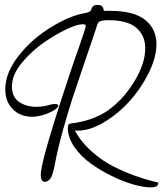

<svg xmlns="http://www.w3.org/2000/svg" viewBox="-20 -725 682 803"><path d="M276.9 -208.5Q370.1 -220.2 432.1 -263.7Q495.6 -308.6 541.5 -383.8Q587.4 -459 587.4 -522.9Q587.4 -576.7 550.3 -608.6Q513.2 -640.6 434.6 -640.6Q432.1 -640.6 427 -640.4Q421.9 -640.1 419.4 -640.1Q411.1 -639.6 405.3 -637.9Q399.4 -636.2 396 -634.8Q392.6 -633.3 389.9 -628.4Q387.2 -623.5 386.2 -620.6Q385.3 -617.7 382.8 -609.4Q380.4 -601.1 378.9 -596.7Q365.2 -555.7 333.7 -464.1Q302.2 -372.6 284.2 -317.4Q266.1 -262.2 244.1 -183.6Q222.2 -105 210 -41Q207.5 -26.9 205.8 -19.5Q204.1 -12.2 199.5 2.7Q194.8 17.6 187.5 25.6Q180.2 33.7 170.9 35.2Q170.4 35.2 169.4 35.4Q168.5 35.6 168 35.6Q150.4 35.6 150.4 5.4Q150.4 -1.5 150.9 -4.4Q153.8 -25.4 162.1 -59.8Q170.4 -94.2 182.9 -136Q195.3 -177.7 207.8 -218.5Q220.2 -259.3 235.4 -305.2Q250.5 -351.1 260.3 -381.1Q270 -411.1 281.2 -444.1Q292.5 -477.1 293.5 -480Q294.4 -482.9 306.4 -516.4Q318.4 -549.8 328.4 -580.3Q338.4 -610.8 338.4 -618.2Q338.4 -623.5 325.2 -623.5Q302.2 -623.5 257.1 -602.1Q211.9 -580.6 164.6 -547.9Q117.2 -515.1 78.4 -470.7Q39.6 -426.3 32.2 -386.2Q29.8 -372.6 29.8 -362.8Q29.8 -320.3 59.1 -299.3Q88.4 -278.3 132.8 -278.3Q163.1 -278.3 195.3 -288.6Q203.1 -290 209 -290Q223.6 -290 223.6 -283.2Q223.6 -272.5 195.3 -257.8Q153.3 -236.8 113.8 -236.8Q64.5 -236.8 33.2 -268.6Q2 -300.3 2 -352.1Q2 -369.1 6.3 -389.2Q16.1 -435.5 52.2 -484.1Q88.4 -532.7 135.7 -570.6Q183.1 -608.4 236.3 -635.5Q289.6 -662.6 333.5 -669.9Q350.6 -672.9 356.2 -677.5Q361.8 -682.1 363 -688.7Q364.3 -695.3 369.1 -699.2Q376 -704.6 387.2 -704.6Q409.7 -704.6 412.6 -687Q413.1 -685.1 413.3 -683.8Q413.6 -682.6 413.8 -681.9Q414.1 -681.2 414.8 -680.7Q415.5 -680.2 416 -679.7Q416.5 -679.2 417.7 -679.2Q418.9 -679.2 419.9 -679.2Q420.9 -679.2 423.1 -679.4Q425.3 -679.7 426.8 -679.7H439.5Q540 -679.7 587.2 -641.8Q634.3 -604 634.3 -540Q634.3 -485.8 602.5 -421.1Q570.8 -356.4 523.4 -303.5Q476.1 -250.5 416.5 -214.6Q356.9 -178.7 305.2 -178.7Q296.9 -178.7 293 -179.2Q319.3 -130.4 365 -90.3Q410.6 -50.3 456.8 -27.6Q502.9 -4.9 545.4 10.3Q587.9 25.4 614.7 31.7Q641.6 38.1 641.6 38.6Q645 58.6 608.4 58.6Q580.1 58.6 537.4 46.4Q494.6 34.2 447.3 11Q399.9 -12.2 358.9 -41.7Q317.9 -71.3 291 -110.4Q264.2 -149.4 263.7 -189Q263.7 -199.2 265.9 -203.4Q268.1 -207.5 276.9 -208.5Z"/></svg>

Font: Sintesa 2
Style: 2
Weight: 400
Version: Version 001.000